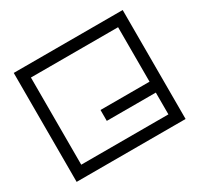

<svg xmlns="http://www.w3.org/2000/svg" viewBox="-140 -821 1028 992"><g transform="rotate(-30 374.5 -325.0)"><path d="M635 -65V-195H342.5V-260H635V-585H115V-65ZM635 0H115H50V-650H115H635H700V0ZM635 0Z"/></g></svg>

Font: skuare
Style: Regular
Weight: 400
Designer: Dinesh Verma
Version: 0.0.1;FontRapid 1.4.1